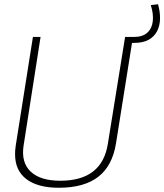

<svg xmlns="http://www.w3.org/2000/svg" viewBox="-20 -874 774 904"><path d="M257 10Q158 10 104.5 -30.5Q51 -71 51 -147Q51 -158 51.5 -166Q52 -174 54 -188L135 -700H171L91 -188Q79 -109 124.5 -66Q170 -23 264 -23Q461 -23 488 -198L569 -700H606L526 -198Q509 -93 442.5 -41.5Q376 10 257 10ZM590 -672 585 -700H610Q652 -700 674 -720.5Q696 -741 699.5 -775Q703 -809 690 -850L724 -854Q734 -819 733.5 -786Q733 -753 719.5 -727Q706 -701 679.5 -686.5Q653 -672 611 -672Z"/></svg>

Font: Georama ExtraCondensed Thin ExtraLight
Style: Italic
Weight: 250
Italic angle: -9°
Version: Version 1.001